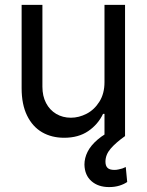

<svg xmlns="http://www.w3.org/2000/svg" viewBox="-20 -550 593 776"><path d="M402.3 -530.3V-217.8C402.3 -187.2 395.5 -161 381.8 -139.2C368.2 -117.4 350.9 -101.1 330.1 -90.3C309.2 -79.6 288.1 -74.2 266.6 -74.2C244.5 -74.2 224.6 -79.4 207 -89.8C189.5 -100.3 175.8 -114.9 166 -133.8C156.2 -152.7 151.4 -174.5 151.4 -199.2V-530.3H67.4V-193.4C67.4 -149.7 74.7 -113 89.4 -83C104 -53.1 124.2 -30.6 149.9 -15.6C175.6 -0.7 205.4 6.8 239.3 6.8C277.7 6.8 310.1 -2.1 336.4 -20C362.8 -37.9 382.8 -61.2 396.5 -89.8H402.3V0H485.4V-530.3ZM349.6 182.1C367.8 198.1 391.6 206.1 420.9 206.1C436.5 206.1 450.5 204.1 462.9 200.2C475.3 196.3 485.7 191.4 494.1 185.5L488.3 125L474.6 130.9L459 134.8C453.8 136.1 448.2 136.7 442.4 136.7C429.4 136.7 420.1 134 414.6 128.4C409 122.9 406.2 114.6 406.2 103.5C406.2 84.6 413.2 67.1 427.2 50.8C441.2 34.5 460.6 17.6 485.4 0L445.3 -29.3C416.7 -16.3 393.1 -1.8 374.5 14.2C356 30.1 342.4 46.5 334 63.5C325.5 80.4 321.3 97.7 321.3 115.2C321.9 143.9 331.4 166.2 349.6 182.1Z"/></svg>

Font: Pretendard Variable
Style: Regular
Weight: 400
Designer: Base glyphs from Inter by Rasmus Andersson; Hangeul glyphs from Noto Sans CJK(Source Han Sans) by Jang Soo-young and Kan
Foundry: Kil Hyung-jin
Version: Version 1.309;Glyphs 3.2 (3225)